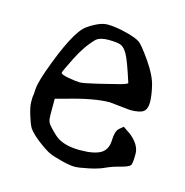

<svg xmlns="http://www.w3.org/2000/svg" viewBox="-75 -511 568 591"><g transform="rotate(15 208.5 -215.5)"><path d="M99.6 -126Q99.6 -112.3 103 -103.5Q106.4 -94.7 132.3 -70.3Q158.2 -45.9 210 -44.9H216.8Q259.8 -44.9 280.8 -57.1Q301.8 -69.3 302.7 -99.6Q303.7 -129.9 314.5 -138.7L327.1 -149.4L351.6 -132.8Q383.8 -106.4 383.8 -78.1Q383.8 -49.8 380.4 -42.5Q377 -35.2 350.1 -28.3Q323.2 -21.5 304.7 -12.7Q286.1 -3.9 255.9 2.4Q225.6 8.8 211.9 8.8Q198.2 8.8 170.9 2Q143.6 -4.9 130.4 -10.7Q117.2 -16.6 91.3 -36.1Q65.4 -55.7 54.7 -71.3Q47.9 -83 40 -108.9Q32.2 -134.8 32.2 -147.5V-164.1Q34.2 -172.9 34.7 -189.9Q35.2 -207 49.8 -250Q99.6 -389.6 136.2 -415Q172.9 -440.4 198.2 -440.4Q223.6 -440.4 258.3 -431.6Q293 -422.9 304.7 -413.6Q316.4 -404.3 343.8 -364.7Q371.1 -325.2 378.4 -294.4Q385.7 -263.7 385.7 -242.7Q385.7 -221.7 375 -212.9Q364.3 -204.1 332 -204.1L266.6 -210.9Q216.8 -210.9 132.8 -186.5L99.6 -177.7ZM173.8 -384.8Q145.5 -356.4 122.6 -310.5Q99.6 -264.6 99.6 -260.7Q99.6 -254.9 124.5 -250.5Q149.4 -246.1 160.6 -246.1Q171.9 -246.1 214.8 -256.3Q257.8 -266.6 281.7 -272.9Q305.7 -279.3 305.7 -283.2Q284.2 -350.6 273.4 -369.1Q262.7 -387.7 250.5 -391.6Q238.3 -395.5 212.4 -395.5Q186.5 -395.5 173.8 -384.8Z"/></g></svg>

Font: Drukaatie burti
Style: Light
Weight: 300
Version: Version 0.14